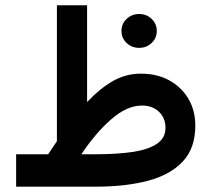

<svg xmlns="http://www.w3.org/2000/svg" viewBox="-20 -700 796 720"><path d="M435.5 -584Q435.5 -610.8 454.8 -629.2Q474.1 -647.5 502 -647.5Q529.3 -647.5 548.6 -629.2Q567.9 -610.8 567.9 -584Q567.9 -557.1 548.6 -538.8Q529.3 -520.5 502 -520.5Q474.1 -520.5 454.8 -538.8Q435.5 -557.1 435.5 -584ZM160.6 -121.6Q168.5 -134.3 177 -146.2Q185.5 -158.2 193.4 -170.4V-680.2H306.6V-317.4Q354.5 -368.2 403.3 -396Q452.1 -423.8 508.3 -423.8Q568.8 -423.8 614.7 -398.7Q660.6 -373.5 686.5 -329.6Q712.4 -285.6 712.4 -228.5Q712.4 -144.5 665.5 -94.5Q618.7 -44.4 534.9 -22.2Q451.2 0 339.4 0H40.5V-121.6ZM512.7 -304.2Q455.6 -304.2 396.5 -252.2Q337.4 -200.2 285.2 -121.6H342.3Q418.5 -121.6 476.8 -130.1Q535.2 -138.7 567.9 -160.4Q600.6 -182.1 600.6 -220.7Q600.6 -257.8 575.9 -281Q551.3 -304.2 512.7 -304.2Z"/></svg>

Font: Vazirmatn RD UI FD SemiBold
Style: Regular
Weight: 600
Designer: Saber Rastikerdar
Foundry: Saber Rastikerdar
Version: Version 33.003